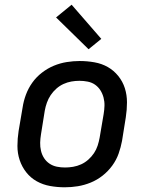

<svg xmlns="http://www.w3.org/2000/svg" viewBox="-20 -787 640 815"><path d="M255 8Q223 8 192.5 2.5Q162 -3 136 -17.5Q110 -32 91.5 -55.5Q73 -79 63.5 -107.5Q54 -136 54 -167.5Q54 -199 59 -231L76 -331Q80 -358 90 -385Q100 -412 117 -436Q134 -460 158 -478.5Q182 -497 208.5 -508Q235 -519 263 -523.5Q291 -528 318 -528Q350 -528 381 -522.5Q412 -517 437.5 -502.5Q463 -488 482 -464.5Q501 -441 510 -412.5Q519 -384 519 -352.5Q519 -321 514 -289L498 -189Q493 -162 483.5 -135Q474 -108 456.5 -84Q439 -60 415.5 -41.5Q392 -23 365 -12Q338 -1 310.5 3.5Q283 8 255 8ZM256 -76Q273 -76 290.5 -79Q308 -82 324.5 -89.5Q341 -97 355 -109.5Q369 -122 379 -137Q389 -152 394.5 -169Q400 -186 403 -203L420 -303Q423 -321 423.5 -338.5Q424 -356 419.5 -373Q415 -390 406 -404Q397 -418 383.5 -427.5Q370 -437 352.5 -440.5Q335 -444 317 -444Q300 -444 283 -441Q266 -438 249.5 -430.5Q233 -423 219 -410.5Q205 -398 195 -383Q185 -368 179 -351Q173 -334 170 -317L154 -217Q151 -199 150.5 -181.5Q150 -164 154 -147Q158 -130 167 -116Q176 -102 190 -92.5Q204 -83 221 -79.5Q238 -76 256 -76ZM356 -578 218 -713 284 -767 410 -622Z"/></svg>

Font: Iosevka SS04 Md Ex Obl
Style: Regular
Weight: 500
Width: 7
Italic angle: -9°
Monospace: yes
Designer: Belleve Invis
Foundry: Belleve Invis
Version: Version 19.0.0; ttfautohint (v1.8.4)